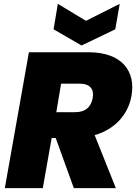

<svg xmlns="http://www.w3.org/2000/svg" viewBox="-20 -976 706 996"><path d="M461 -468C452 -419 422 -394 369 -394H272L297 -542H394C448 -542 469 -512 461 -468ZM130 -705 5 0H202L248 -260H269L363 0H581L471 -275C582 -307 646 -387 662 -479C685 -605 614 -705 439 -705ZM426 -868 280 -956 258 -824 403 -740 578 -824 601 -956Z"/></svg>

Font: SVN-Poppins ExtraBold
Style: Italic
Weight: 800
Italic angle: -10°
Designer: Ninad Kale (Devanagari), Jonny Pinhorn (Latin)
Foundry: Indian Type Foundry
Version: Version 3.002 2017